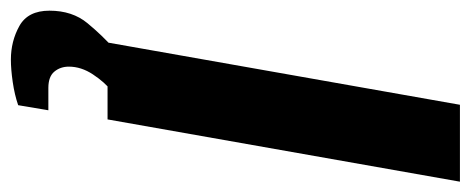

<svg xmlns="http://www.w3.org/2000/svg" viewBox="-324 -436 915 374"><g transform="rotate(90 134.0 -248.5)"><path d="M29.3 0 150.6 -686.4H300.4L179.1 0ZM62.7 188.3Q26.8 188.3 -3 171.7Q-32.7 155.1 -32.7 113.2Q-32.7 68.5 -8.3 39.1Q16 9.7 40.8 -12H124.9L123.9 -8Q106.7 5.4 91.5 28.4Q76.3 51.3 76.3 75.4Q76.3 91.9 86 103.6Q95.7 115.3 117.7 115.3H161.3L151.4 174.1Q131.1 181.1 106.3 184.7Q81.5 188.3 62.7 188.3Z"/></g></svg>

Font: Archivo Variable SemiBold
Style: Italic
Weight: 600
Italic angle: -10°
Designer: Hector Gatti
Foundry: Omnibus-Type
Version: Version 2.001